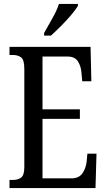

<svg xmlns="http://www.w3.org/2000/svg" viewBox="-20 -951 539 971"><path d="M28 0V-41H45Q72 -41 87.5 -53.5Q103 -66 103 -107V-602Q103 -649 86.5 -661Q70 -673 45 -673H28V-714H438L442 -540H396L392 -582Q390 -615 374.5 -640Q359 -665 322 -665H195V-398H384V-350H195V-49H341Q379 -49 396.5 -74Q414 -99 418 -132L422 -174H468L463 0ZM203 -784Q224 -822 245.5 -859.5Q267 -897 278 -931H374V-921Q364 -904 341 -876.5Q318 -849 290 -821Q262 -793 238 -771H203Z"/></svg>

Font: Noto Serif Bengali ExtraCondensed
Style: Regular
Weight: 400
Width: 2
Designer: Juan Bruce, Universal Thirst, Indian Type Foundry and the Monotype Design Team.
Foundry: Monotype Imaging Inc.
Version: Version 2.003; ttfautohint (v1.8.4.7-5d5b)